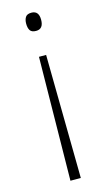

<svg xmlns="http://www.w3.org/2000/svg" viewBox="-114 -576 450 805"><g transform="rotate(-15 110.5 -173.5)"><path d="M143 -496Q143 -456 111 -456Q92 -456 85 -466.5Q78 -477 78 -496Q78 -513 85 -524Q92 -535 111 -535Q143 -535 143 -496ZM94 -348H125L132 188H87Z"/></g></svg>

Font: Noto Sans Ethiopic SemiCondensed ExtraLight
Style: Regular
Weight: 200
Width: 4
Designer: Monotype Design Team
Foundry: Monotype Imaging Inc.
Version: Version 2.102; ttfautohint (v1.8.4.7-5d5b)